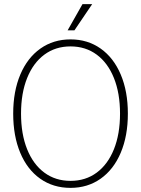

<svg xmlns="http://www.w3.org/2000/svg" viewBox="-20 -901 684 931"><path d="M44 -350Q44 -458 78.5 -539.5Q113 -621 176 -665.5Q239 -710 322 -710Q405 -710 468 -665.5Q531 -621 565.5 -539.5Q600 -458 600 -350Q600 -242 565.5 -160.5Q531 -79 468 -34.5Q405 10 322 10Q238 10 175 -34.5Q112 -79 78 -160.5Q44 -242 44 -350ZM562 -350Q562 -449 532.5 -522.5Q503 -596 449 -636Q395 -676 322 -676Q249 -676 195 -636Q141 -596 111.5 -522.5Q82 -449 82 -350Q82 -251 111.5 -177.5Q141 -104 195 -64Q249 -24 322 -24Q395 -24 449 -64Q503 -104 532.5 -177.5Q562 -251 562 -350ZM380 -881H427L341 -754H308Z"/></svg>

Font: Sarabun Thin
Style: Regular
Weight: 250
Designer: Suppakit Chalermlarp | Katatrad Co.,Ltd.
Foundry: Cadson Demak Co.,Ltd.
Version: Version 1.000; ttfautohint (v1.6)